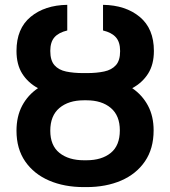

<svg xmlns="http://www.w3.org/2000/svg" viewBox="-20 -757 697 787"><path d="M334.5 9.9H323.9Q243.6 9.9 181.3 -16.9Q119 -43.7 83.3 -95.3Q47.6 -147 47.6 -221.2Q47.6 -279.8 70.8 -323.7Q94.1 -367.5 135.7 -395.6Q94.5 -418 71 -455.3Q47.6 -492.5 47.6 -548.3Q47.6 -639.9 105.5 -687.9Q163.4 -735.8 255.7 -737.2V-632.1Q220.2 -623.6 203.1 -604Q186.1 -584.5 186.1 -548.3Q186.1 -509.2 203.3 -489.7Q220.5 -470.2 251.1 -463.8Q281.6 -457.4 320.7 -457.4H336.6Q376.4 -457.4 407.1 -464Q437.9 -470.5 455.3 -490.1Q472.3 -509.2 472.3 -546.9V-548.3Q472.3 -584.5 455.1 -604Q437.9 -623.6 402.3 -632.1V-737.2Q495 -735.8 552.9 -687.7Q610.8 -639.6 610.8 -548.3Q610.8 -492.9 587.2 -455.4Q563.6 -418 522 -395.6Q563.2 -367.5 586.5 -324Q609.7 -280.5 609.7 -222.7Q609.7 -147.7 574.2 -95.7Q538.7 -43.7 476.6 -16.9Q414.4 9.9 334.5 9.9ZM334.5 -100.1Q397 -100.1 434.1 -130.3Q471.2 -160.5 471.2 -222.7Q471.2 -283.4 434.1 -314.6Q397 -345.9 334.5 -345.9H323.9Q261 -345.9 223.5 -314.3Q186.1 -282.7 186.1 -221.2Q186.1 -160.5 223.7 -130.3Q261.4 -100.1 323.9 -100.1Z"/></svg>

Font: Linik Sans SemiBold
Style: Regular
Weight: 600
Designer: Rasmus Andersson (font), Cristiano Sobral (main changes)
Foundry: rsms
Version: Version 3.018;June 1, 2022;FontCreator 14.0.0.2814 64-bit; t